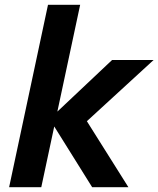

<svg xmlns="http://www.w3.org/2000/svg" viewBox="-20 -780 660 800"><path d="M18 0 180 -760H314L219 -315L447 -530H620L342 -275L515 0H364L206 -253L152 0Z"/></svg>

Font: Be Vietnam Pro SemiBold
Style: Italic
Weight: 600
Italic angle: -12°
Designer: Lam Bao, Tony Le, Vietanh Nguyen
Foundry: Yellow Type Foundry
Version: Version 1.002; ttfautohint (v1.8.3)